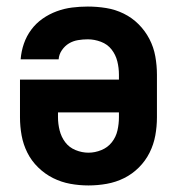

<svg xmlns="http://www.w3.org/2000/svg" viewBox="-20 -558 540 586"><path d="M250 8Q278 8 306 3Q334 -2 359 -14.5Q384 -27 404 -47Q424 -67 436.5 -92Q449 -117 454 -144.5Q459 -172 459 -200V-330Q459 -358 454 -386Q449 -414 436 -439Q423 -464 403 -484Q383 -504 357.5 -516.5Q332 -529 304 -533.5Q276 -538 248 -538Q224 -538 200 -535Q176 -532 153 -523.5Q130 -515 110 -501Q90 -487 75.5 -467.5Q61 -448 53 -425Q45 -402 43 -377H159Q160 -392 169 -405Q178 -418 190.5 -425.5Q203 -433 218 -435.5Q233 -438 248 -438Q268 -438 288 -430.5Q308 -423 320.5 -407Q333 -391 338 -371Q343 -351 343 -330V-315H41V-200Q41 -172 46 -144.5Q51 -117 63.5 -92Q76 -67 96.5 -47Q117 -27 142 -14.5Q167 -2 194.5 3Q222 8 250 8ZM250 -92Q230 -92 210.5 -100Q191 -108 179 -124Q167 -140 162 -160Q157 -180 157 -200V-215H343V-200Q343 -180 338.5 -160Q334 -140 321.5 -124Q309 -108 289.5 -100Q270 -92 250 -92Z"/></svg>

Font: Iosevka SS09
Style: Bold
Weight: 700
Monospace: yes
Designer: Belleve Invis
Foundry: Belleve Invis
Version: Version 5.2.1; ttfautohint (v1.8.3)